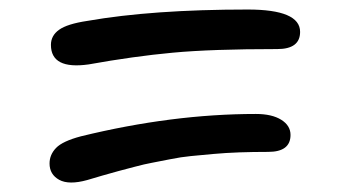

<svg xmlns="http://www.w3.org/2000/svg" viewBox="-20 -519 740 403"><path d="M166 -383.8Q86.9 -372.6 86.9 -424.8Q86.9 -444.3 104 -456.5Q121.1 -468.8 163.1 -475.1Q299.8 -499 500 -499Q609.9 -499 609.9 -452.1Q609.9 -416 562 -416Q423.8 -416 342.5 -408.4Q261.2 -400.9 166 -383.8ZM163.1 -141.1Q124.5 -130.4 104.2 -141.6Q84 -152.8 84 -175.8Q84 -194.3 97.7 -208.5Q111.3 -222.7 149.9 -232.9Q341.8 -279.8 517.1 -279.8Q550.8 -279.8 570.3 -267.6Q589.8 -255.4 589.8 -235.8Q589.8 -200.2 543 -200.2Q511.2 -200.2 482.7 -199.2Q454.1 -198.2 427.5 -195.8Q400.9 -193.4 380.6 -191.4Q360.4 -189.5 336.2 -184.6Q312 -179.7 298.3 -177.2Q284.7 -174.8 261 -168.5Q237.3 -162.1 228.5 -159.9Q219.7 -157.7 194.6 -150.4Q169.4 -143.1 163.1 -141.1Z"/></svg>

Font: Shantell Sans Irregular Bouncy
Style: Regular
Weight: 400
Designer: Stephen Nixon, Anya Danilova, Shantell Martin
Foundry: Arrow Type
Version: Version 1.006;[9816181b4]